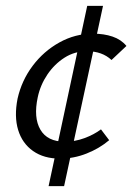

<svg xmlns="http://www.w3.org/2000/svg" viewBox="-20 -536 452 656"><path d="M185 6Q130 6 93 -20Q56 -46 42 -92Q28 -138 40 -199Q54 -261 91.5 -311Q129 -361 183 -391Q237 -421 298 -421Q335 -421 364.5 -411Q394 -401 412 -379L361 -331Q345 -346 324 -353.5Q303 -361 277 -361Q235 -361 200.5 -339Q166 -317 142 -281.5Q118 -246 109 -204Q94 -134 118 -93Q142 -52 201 -52Q236 -52 268.5 -64Q301 -76 325 -94L353 -57Q320 -29 276 -11.5Q232 6 185 6ZM146 100 278 -516H332L199 100Z"/></svg>

Font: Ysabeau Office Medium
Style: Italic
Weight: 500
Italic angle: -12°
Designer: Christian Thalmann (Catharsis Fonts)
Version: Version 2.001;gftools[0.9.30]; featfreeze: tnum,lnum,ss02